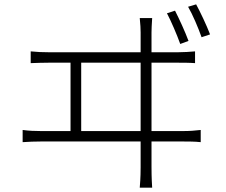

<svg xmlns="http://www.w3.org/2000/svg" viewBox="-20 -835 1040 882"><path d="M846 -647C831 -688 802 -751 784 -786L747 -774C766 -738 793 -675 808 -633ZM353 -233V-547H626V-233ZM676 -233V-547H799C817 -547 851 -547 876 -545V-599C851 -597 827 -595 799 -595H676V-686C676 -697 677 -724 679 -752H622C625 -725 626 -700 626 -686V-595H203C177 -595 149 -596 121 -599V-545C150 -546 177 -547 203 -547H304V-233H166C140 -233 113 -234 84 -238V-182C114 -184 140 -185 166 -185H626V-66C626 -56 626 -19 622 27H679C676 -18 676 -57 676 -68V-185H825C843 -185 876 -185 902 -182V-238C877 -235 852 -233 825 -233ZM844 -804C865 -768 890 -709 906 -664L945 -677C929 -719 900 -780 881 -815Z"/></svg>

Font: Genne Gothic Light
Style: Regular
Weight: 300
Designer: Ryoko NISHIZUKA (kana & ideographs); Paul D. Hunt (Latin, Greek & Cyrillic); Wenlong ZHANG (bopomofo); Sandoll Communica
Foundry: Adobe Systems Incorporated
Version: Version 1.004;PS 1.004;hotconv 16.6.51;makeotf.lib2.5.65220